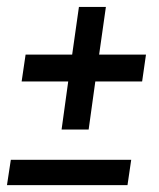

<svg xmlns="http://www.w3.org/2000/svg" viewBox="-21 -539 464 559"><path d="M158.3 -161.9 177.6 -301.8H42L53.5 -380H189.1L208.8 -518.8H287.3L267.6 -380H404L392.8 -301.8H256.5L237.1 -161.9ZM-0.7 0 10.5 -73.7H361L350.2 0Z"/></svg>

Font: Alumni Sans SC Thin
Style: Italic
Weight: 100
Italic angle: -8°
Designer: Robert E. Leuschke
Foundry: Robert E. Leuschke
Version: Version 1.016